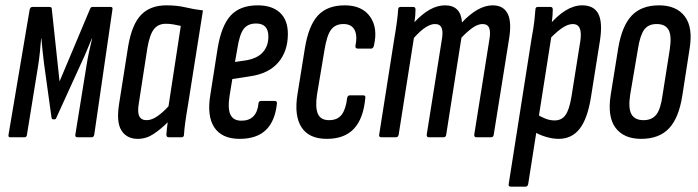

<svg xmlns="http://www.w3.org/2000/svg" viewBox="-20 -514 2615 719"><path d="M18 0Q10 0 12 -10L91 -478Q94 -488 101 -488H166Q174 -488 174 -480L203 -209L317 -480Q320 -488 326 -488H395Q403 -488 401 -478L333 -10Q331 0 324 0H270Q261 0 262 -9L304 -269Q308 -295 313.5 -320Q319 -345 325 -370H324Q314 -346 304 -322Q294 -298 283 -275L191 -73Q190 -69 187.5 -68Q185 -67 181 -67Q178 -67 176 -68Q174 -69 173 -73L145 -275Q142 -298 139.5 -322.5Q137 -347 135 -370H134Q132 -345 129.5 -320Q127 -295 123 -269L81 -10Q80 0 72 0Z M496 6Q455 6 435 -25Q415 -56 426 -125L460 -341Q474 -423 508.5 -458.5Q543 -494 603 -494Q643 -494 674.5 -486.5Q706 -479 740 -475L684 -121Q677 -80 673.5 -54Q670 -28 669 -10Q669 0 660 0H612Q603 0 603 -10Q604 -20 605 -32Q606 -44 608 -56Q583 -31 555.5 -12.5Q528 6 496 6ZM529 -64Q548 -64 569 -78.5Q590 -93 611 -116L657 -417Q644 -420 630 -422.5Q616 -425 601 -425Q573 -425 557 -405.5Q541 -386 532 -335L500 -128Q494 -94 501.5 -79Q509 -64 529 -64Z M877 6Q811 6 782.5 -37Q754 -80 768 -161L795 -333Q809 -418 844 -456Q879 -494 945 -494Q999 -494 1028.5 -466.5Q1058 -439 1058 -387Q1058 -322 1022 -280Q986 -238 915 -228L850 -218L840 -157Q832 -107 843 -84.5Q854 -62 884 -62Q913 -62 929 -78.5Q945 -95 948 -127Q949 -136 958 -136H1009Q1018 -136 1017 -126Q1010 -60 975.5 -27Q941 6 877 6ZM860 -282 901 -288Q943 -295 964 -318Q985 -341 985 -377Q985 -426 939 -426Q908 -426 892.5 -405.5Q877 -385 869 -333Z M1204 6Q1137 6 1109 -37.5Q1081 -81 1094 -161L1122 -335Q1136 -419 1171 -456.5Q1206 -494 1271 -494Q1336 -494 1366 -451.5Q1396 -409 1380 -342Q1377 -332 1370 -332H1320Q1310 -332 1311 -342Q1319 -381 1307.5 -402.5Q1296 -424 1266 -424Q1236 -424 1220 -403Q1204 -382 1195 -326L1167 -159Q1160 -111 1170.5 -87.5Q1181 -64 1212 -64Q1244 -64 1259.5 -84.5Q1275 -105 1280 -147Q1282 -157 1290 -157H1340Q1350 -157 1348 -147Q1341 -70 1305.5 -32Q1270 6 1204 6Z M1408 0Q1398 0 1400 -10L1456 -366Q1463 -407 1466.5 -434Q1470 -461 1471 -478Q1471 -488 1480 -488H1528Q1536 -488 1536 -478Q1536 -468 1535 -455.5Q1534 -443 1532 -431Q1561 -462 1589.5 -478Q1618 -494 1647 -494Q1676 -494 1692 -478Q1708 -462 1710 -430Q1739 -461 1768 -477.5Q1797 -494 1825 -494Q1865 -494 1881 -463Q1897 -432 1886 -366L1829 -10Q1828 0 1819 0H1764Q1755 0 1756 -10L1812 -362Q1818 -394 1812 -409Q1806 -424 1787 -424Q1771 -424 1752 -411.5Q1733 -399 1708 -373L1651 -10Q1650 0 1641 0H1586Q1577 0 1578 -10L1634 -362Q1640 -394 1634 -409Q1628 -424 1609 -424Q1593 -424 1573.5 -411.5Q1554 -399 1530 -372L1473 -10Q1471 0 1463 0Z M2072 6Q2050 6 2024.5 -1.5Q1999 -9 1978 -22L1989 -87Q2006 -76 2023 -69.5Q2040 -63 2057 -63Q2083 -63 2097.5 -83Q2112 -103 2120 -152L2153 -359Q2158 -392 2151 -408Q2144 -424 2125 -424Q2105 -424 2080.5 -406Q2056 -388 2030 -359L2033 -416Q2066 -455 2097.5 -474.5Q2129 -494 2160 -494Q2204 -494 2220.5 -462.5Q2237 -431 2227 -364L2193 -150Q2180 -69 2150.5 -31.5Q2121 6 2072 6ZM1893 185Q1883 185 1885 175L1970 -366Q1978 -409 1981 -435.5Q1984 -462 1985 -478Q1985 -488 1994 -488H2042Q2050 -488 2050 -478Q2050 -458 2046.5 -431.5Q2043 -405 2041 -388L2045 -379L1958 175Q1956 185 1948 185Z M2381 6Q2316 6 2285 -35.5Q2254 -77 2267 -159L2295 -333Q2309 -417 2345.5 -455.5Q2382 -494 2448 -494Q2513 -494 2544.5 -452.5Q2576 -411 2562 -329L2535 -155Q2522 -72 2485 -33Q2448 6 2381 6ZM2390 -64Q2421 -64 2437.5 -84.5Q2454 -105 2461 -157L2488 -328Q2496 -379 2484 -401.5Q2472 -424 2439 -424Q2408 -424 2392.5 -403Q2377 -382 2369 -331L2340 -160Q2332 -109 2344.5 -86.5Q2357 -64 2390 -64Z"/></svg>

Font: Sofia Sans Extra Condensed Medium
Style: Italic
Weight: 500
Italic angle: -9°
Version: Version 4.100